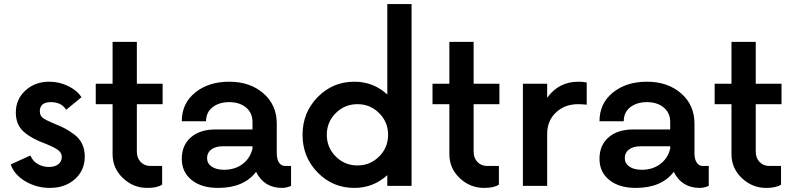

<svg xmlns="http://www.w3.org/2000/svg" viewBox="-20 -910 3879 940"><path d="M223.8 10Q160 10 105 -21.9Q50 -53.8 32.5 -105L128.8 -148.8Q140 -121.2 165 -106.9Q190 -92.5 220 -92.5Q247.5 -92.5 265 -105.6Q282.5 -118.8 282.5 -141.2Q282.5 -161.2 265.6 -174.4Q248.8 -187.5 206.2 -205Q136.2 -230 96.9 -264.4Q57.5 -298.8 57.5 -358.8Q57.5 -423.8 104.4 -466.9Q151.2 -510 221.2 -510Q271.2 -510 315 -488.1Q358.8 -466.2 378.8 -433.8L303.8 -372.5Q281.2 -410 228.8 -410Q175 -410 175 -365Q175 -343.8 190 -332.5Q205 -321.2 247.5 -303.8Q278.8 -291.2 300 -280Q321.2 -268.8 345.6 -250Q370 -231.2 382.5 -204.4Q395 -177.5 395 -143.8Q395 -76.2 346.9 -33.1Q298.8 10 223.8 10Z M776.2 -400H650V-168.8Q650 -136.2 668.8 -116.9Q687.5 -97.5 716.2 -97.5H773.8V-6.2Q750 10 701.2 10Q632.5 10 581.9 -38.1Q531.2 -86.2 531.2 -155V-400H448.8V-500H531.2V-705H650V-500H776.2Z M1375 -97.5H1405V0Q1382.5 10 1361.2 10Q1272.5 10 1233.8 -68.8Q1173.8 10 1047.5 10Q966.2 10 918.1 -28.8Q870 -67.5 870 -132.5Q870 -198.8 914.4 -237.5Q958.8 -276.2 1035 -276.2H1216.2V-312.5Q1216.2 -357.5 1184.4 -383.8Q1152.5 -410 1102.5 -410Q1052.5 -410 1020.6 -385Q988.8 -360 988.8 -316.2H870Q870 -403.8 935.6 -456.9Q1001.2 -510 1102.5 -510Q1203.8 -510 1269.4 -453.1Q1335 -396.2 1335 -305V-161.2Q1335 -130 1346.2 -113.8Q1357.5 -97.5 1375 -97.5ZM1077.5 -78.8Q1130 -78.8 1167.5 -106.9Q1205 -135 1216.2 -182.5V-193.8H1070Q1035 -193.8 1014.4 -178.1Q993.8 -162.5 993.8 -136.2Q993.8 -110 1016.2 -94.4Q1038.8 -78.8 1077.5 -78.8Z M1876.2 -890H1995V0H1876.2V-52.5Q1807.5 10 1715 10Q1608.8 10 1535 -65.6Q1461.2 -141.2 1461.2 -250Q1461.2 -358.8 1535 -434.4Q1608.8 -510 1715 -510Q1807.5 -510 1876.2 -447.5ZM1623.8 -143.8Q1667.5 -100 1730 -100Q1792.5 -100 1836.2 -143.8Q1880 -187.5 1880 -250Q1880 -312.5 1836.2 -356.2Q1792.5 -400 1730 -400Q1667.5 -400 1623.8 -356.2Q1580 -312.5 1580 -250Q1580 -187.5 1623.8 -143.8Z M2425 -400H2298.8V-168.8Q2298.8 -136.2 2317.5 -116.9Q2336.2 -97.5 2365 -97.5H2422.5V-6.2Q2398.8 10 2350 10Q2281.2 10 2230.6 -38.1Q2180 -86.2 2180 -155V-400H2097.5V-500H2180V-705H2298.8V-500H2425Z M2812.5 -510Q2833.8 -510 2852.5 -506.2V-397.5Q2827.5 -400 2810 -400Q2745 -400 2701.9 -359.4Q2658.8 -318.8 2658.8 -253.8V0H2540V-500H2658.8V-431.2Q2715 -510 2812.5 -510Z M3420 -97.5H3450V0Q3427.5 10 3406.2 10Q3317.5 10 3278.8 -68.8Q3218.8 10 3092.5 10Q3011.2 10 2963.1 -28.8Q2915 -67.5 2915 -132.5Q2915 -198.8 2959.4 -237.5Q3003.8 -276.2 3080 -276.2H3261.2V-312.5Q3261.2 -357.5 3229.4 -383.8Q3197.5 -410 3147.5 -410Q3097.5 -410 3065.6 -385Q3033.8 -360 3033.8 -316.2H2915Q2915 -403.8 2980.6 -456.9Q3046.2 -510 3147.5 -510Q3248.8 -510 3314.4 -453.1Q3380 -396.2 3380 -305V-161.2Q3380 -130 3391.2 -113.8Q3402.5 -97.5 3420 -97.5ZM3122.5 -78.8Q3175 -78.8 3212.5 -106.9Q3250 -135 3261.2 -182.5V-193.8H3115Q3080 -193.8 3059.4 -178.1Q3038.8 -162.5 3038.8 -136.2Q3038.8 -110 3061.2 -94.4Q3083.8 -78.8 3122.5 -78.8Z M3806.2 -400H3680V-168.8Q3680 -136.2 3698.8 -116.9Q3717.5 -97.5 3746.2 -97.5H3803.8V-6.2Q3780 10 3731.2 10Q3662.5 10 3611.9 -38.1Q3561.2 -86.2 3561.2 -155V-400H3478.8V-500H3561.2V-705H3680V-500H3806.2Z"/></svg>

Font: Now Alt Medium
Style: Regular
Weight: 500
Designer: Alfredo Marco Pradil
Foundry: Alfredo Marco Pradil
Version: Version 1.002;PS 001.002;hotconv 1.0.88;makeotf.lib2.5.64775